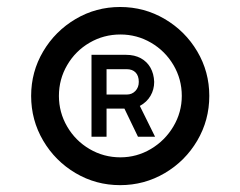

<svg xmlns="http://www.w3.org/2000/svg" viewBox="-20 -808 695 555"><path d="M70 -530.8Q70 -600.5 104.8 -659.4Q139.6 -718.2 198.5 -753Q257.4 -787.8 327.2 -787.8Q397.2 -787.8 456.3 -753Q515.4 -718.2 550.2 -659.4Q585 -600.5 585 -530.8Q585 -460.7 550.2 -401.5Q515.4 -342.4 456.3 -307.6Q397.2 -272.8 327.2 -272.8Q257.4 -272.8 198.5 -307.6Q139.6 -342.4 104.8 -401.5Q70 -460.7 70 -530.8ZM505.5 -530.8Q505.5 -579 481.5 -619.8Q457.4 -660.7 416.6 -684.5Q375.8 -708.3 328 -708.3Q279.8 -708.3 238.9 -684.5Q198 -660.7 174.2 -619.8Q150.3 -579 150.3 -530.8Q150.3 -483 174.2 -442.1Q198 -401.2 238.9 -377.2Q279.8 -353.2 328 -353.2Q375.3 -353.2 416.2 -377.4Q457 -401.7 481.2 -442.5Q505.5 -483.4 505.5 -530.8ZM244.5 -649.5H344.8Q368.8 -649.5 387 -639.7Q405.1 -629.8 415 -612.2Q424.8 -594.6 425.7 -571.3Q425.7 -549.2 415.1 -531.1Q404.6 -512.9 384.2 -501.8L428.2 -412.8H378.8L339.7 -494H288V-412.8H244.5ZM381.2 -571.3Q381.2 -588.8 372 -598.4Q362.8 -608 346.3 -608H288V-534.7H346.3Q361.4 -534.7 371.3 -545Q381.2 -555.3 381.2 -571.3Z"/></svg>

Font: Tap Sans
Style: Regular
Weight: 400
Designer: Tap Payments
Foundry: Tap Payments
Version: Version 1.001;Glyphs 3.1.2 (3151)